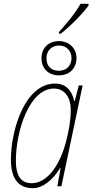

<svg xmlns="http://www.w3.org/2000/svg" viewBox="-20 -974 483 1004"><path d="M288 -806V-798H298C357 -845 413 -904 443 -945V-954H401C371 -900 324 -847 288 -806ZM288 -580C342 -580 380 -615 380 -671C380 -722 341 -759 288 -759C233 -759 197 -722 197 -670C197 -614 235 -580 288 -580ZM289 -604C247 -604 223 -628 223 -670C223 -708 249 -736 289 -736C327 -736 354 -708 354 -670C354 -631 327 -604 289 -604ZM152 10C206 10 258 -36 295 -96H297L280 0H301L412 -527H392L371 -446H368C357 -497 327 -537 268 -537C111 -537 37 -295 37 -140C37 -43 74 10 152 10ZM146 -16C87 -16 63 -58 63 -133C63 -292 135 -511 262 -511C316 -511 350 -468 350 -399C350 -346 341 -294 326 -236C296 -118 231 -16 146 -16Z"/></svg>

Font: Noto Sans Condensed Thin
Style: Italic
Weight: 100
Width: 3
Italic angle: -12°
Designer: Monotype Design Team
Foundry: Monotype Imaging Inc.
Version: Version 2.013